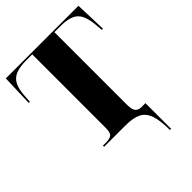

<svg xmlns="http://www.w3.org/2000/svg" viewBox="-261 -834 1163 1163"><g transform="rotate(-45 320.5 -252.0)"><path d="M492 210Q492 130 476.5 84Q461 38 424.5 19Q388 0 323 0H138V-10H168Q197 -10 211.5 -22Q226 -34 226 -74V-704H176Q120 -704 86 -690.5Q52 -677 35.5 -645Q19 -613 16 -558L13 -511H3L10 -714H632L639 -511H629L625 -558Q620 -613 604 -645Q588 -677 554.5 -690.5Q521 -704 465 -704H416V-84Q416 -41 429 -25.5Q442 -10 470 -10H502V210Z"/></g></svg>

Font: Noto Serif Display SemiCondensed Black
Style: Regular
Weight: 900
Width: 4
Designer: Monotype Design Team
Foundry: Monotype Imaging Inc.
Version: Version 2.009